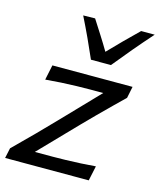

<svg xmlns="http://www.w3.org/2000/svg" viewBox="-129 -855 780 937"><g transform="rotate(15 261.0 -386.0)"><path d="M-13.5 0 -2.5 -51.5Q51.5 -104.5 101.5 -155Q151.5 -205.5 194.5 -250.5L367 -430H298Q271 -430 233.5 -429Q196 -428 155 -425.8Q114 -423.5 76.5 -420L92.5 -496H497.5L485.5 -437.5Q461 -414 428.8 -382.2Q396.5 -350.5 362.2 -316.2Q328 -282 297.5 -250.5L119 -66H210.5Q237.5 -66 274.5 -67Q311.5 -68 351 -70Q390.5 -72 425 -75L409 0ZM267 -571.5Q246 -620 222.8 -670.2Q199.5 -720.5 174.5 -770.5L234.5 -771.5Q257.5 -735.5 280.5 -699.5Q303.5 -663.5 325 -627Q394 -699 467.5 -770H536Q491.5 -720 450 -670.8Q408.5 -621.5 368 -571.5Z"/></g></svg>

Font: Commissioner Flair
Style: Italic
Weight: 400
Italic angle: -12°
Designer: Kostas Bartsokas
Foundry: Kostas Bartsokas
Version: Version 1.000; ttfautohint (v1.8.3)